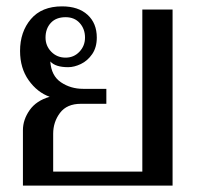

<svg xmlns="http://www.w3.org/2000/svg" viewBox="-20 -583 624 603"><path d="M52 -174Q52 -207 73 -237Q94 -267 136 -279Q97 -293 70 -331Q43 -369 43 -423Q43 -483 77 -523Q111 -563 175 -563Q226 -563 255 -536.5Q284 -510 284 -465Q284 -434 269.5 -413Q255 -392 234 -382Q213 -372 194 -372Q154 -372 138 -390Q141 -345 171.5 -324.5Q202 -304 241 -304H314V-257H234Q190 -257 168.5 -228.5Q147 -200 147 -163V-44H427V-553H522V0H52ZM247 -465Q247 -492 230.5 -510.5Q214 -529 186 -529Q156 -529 139.5 -511Q123 -493 123 -465Q123 -439 141 -420.5Q159 -402 186 -402Q212 -402 229.5 -420.5Q247 -439 247 -465Z"/></svg>

Font: TavirajRegular
Style: Regular
Weight: 400
Designer: Katatrad Team
Foundry: CadsonDemak
Version: Version 1.000